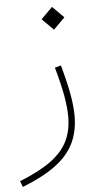

<svg xmlns="http://www.w3.org/2000/svg" viewBox="-57 -578 466 894"><g transform="rotate(-5 176.0 -131.5)"><path d="M210 -260.3Q232.4 -180.7 242.2 -125.7Q252 -70.8 252 -26.9Q252 37.6 227.3 87.2Q202.6 136.7 147.9 176.3Q93.3 215.8 2.4 252L13.2 279.8Q108.9 242.2 168 198.5Q227.1 154.8 254.4 99.4Q281.7 43.9 281.7 -28.8Q281.7 -73.7 271.7 -129.6Q261.7 -185.5 238.8 -268.1ZM168 -490.2 221.2 -437 274.4 -490.2 221.2 -543.5Z"/></g></svg>

Font: Estedad-FD-VF Thin
Style: Regular
Weight: 100
Designer: Amin Abedi
Version: Version 5.0